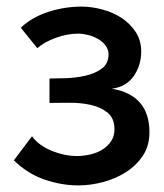

<svg xmlns="http://www.w3.org/2000/svg" viewBox="-20 -552 496 582"><path d="M43 -468Q77 -500 126.5 -516Q176 -532 227 -532Q257 -532 289.5 -523.5Q322 -515 348 -498Q374 -481 391 -455.5Q408 -430 408 -396Q408 -354 385.5 -321.5Q363 -289 319 -283Q375 -274 404 -241Q433 -208 433 -151Q433 -110 413 -80Q393 -50 361.5 -30Q330 -10 292 0Q254 10 217 10Q167 10 115.5 -7.5Q64 -25 22 -66L77 -139Q88 -124 103.5 -113Q119 -102 137.5 -94.5Q156 -87 175.5 -83Q195 -79 213 -79Q232 -79 252.5 -83.5Q273 -88 289.5 -98Q306 -108 316.5 -123.5Q327 -139 327 -160Q327 -194 305.5 -211Q284 -228 253 -234.5Q222 -241 188 -240.5Q154 -240 130 -240V-314Q150 -314 180 -315Q210 -316 239 -322.5Q268 -329 288.5 -344Q309 -359 309 -387Q309 -402 300 -414Q291 -426 277 -434Q263 -442 247 -446Q231 -450 217 -450Q184 -450 149.5 -437.5Q115 -425 93 -406Z"/></svg>

Font: IngvarSans
Style: Regular
Weight: 600
Version: Version 3.000